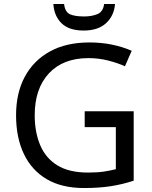

<svg xmlns="http://www.w3.org/2000/svg" viewBox="-20 -938 768 968"><path d="M407 -377H654V-27Q596 -8 537 1Q478 10 403 10Q292 10 216 -34.5Q140 -79 100.5 -161.5Q61 -244 61 -357Q61 -469 105 -551Q149 -633 231.5 -678.5Q314 -724 431 -724Q491 -724 544.5 -713Q598 -702 644 -682L610 -604Q572 -621 524.5 -633Q477 -645 426 -645Q298 -645 226.5 -568Q155 -491 155 -357Q155 -272 182.5 -206.5Q210 -141 269 -104.5Q328 -68 424 -68Q471 -68 504 -73Q537 -78 564 -85V-297H407ZM560 -918Q555 -858 514.5 -821Q474 -784 402 -784Q328 -784 290.5 -820.5Q253 -857 249 -918H303Q308 -877 333 -866Q358 -855 404 -855Q443 -855 471.5 -867Q500 -879 505 -918Z"/></svg>

Font: Noto Sans Coptic
Style: Regular
Weight: 400
Designer: Monotype Design Team, Denis Moyogo Jacquerye
Foundry: Monotype Imaging Inc.
Version: Version 2.002; ttfautohint (v1.8.4.7-5d5b)